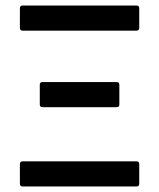

<svg xmlns="http://www.w3.org/2000/svg" viewBox="-20 -675 576 695"><path d="M62 -564Q52 -564 52 -574V-645Q52 -655 62 -655H474Q484 -655 484 -645V-574Q484 -564 474 -564ZM62 0Q52 0 52 -10V-81Q52 -91 62 -91H474Q484 -91 484 -81V-10Q484 0 474 0ZM134 -287Q124 -287 124 -297V-368Q124 -378 134 -378H402Q412 -378 412 -368V-297Q412 -287 402 -287Z"/></svg>

Font: Sofia Sans Semi Condensed SemiBold
Style: Regular
Weight: 600
Designer: Botio Nikoltchev, Ani Petrova
Foundry: lettersoup
Version: Version 4.100